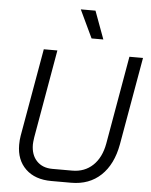

<svg xmlns="http://www.w3.org/2000/svg" viewBox="-61 -983 818 1041"><g transform="rotate(5 347.5 -462.5)"><path d="M67 -173Q67 -199 71 -222L155 -700H229L145 -220Q141 -192 141 -181Q141 -124 172.5 -91Q204 -58 258 -58H366Q433 -58 478 -100.5Q523 -143 537 -220L621 -700H695L611 -222Q591 -112 527.5 -52Q464 8 366 8H258Q169 8 118 -41Q67 -90 67 -173ZM336 -933H416L472 -781H408Z"/></g></svg>

Font: Bai Jamjuree
Style: Italic
Weight: 400
Italic angle: -10°
Version: Version 1.000; ttfautohint (v1.6)